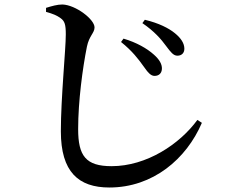

<svg xmlns="http://www.w3.org/2000/svg" viewBox="-20 -787 1040 855"><path d="M619 -492C638 -465 651 -449 668 -449C688 -449 700 -461 701 -480C702 -501 690 -522 665 -544C635 -571 588 -598 530 -615L519 -600C569 -560 597 -523 619 -492ZM719 -583C740 -555 752 -539 770 -539C789 -539 801 -551 801 -570C801 -594 786 -617 759 -639C731 -662 687 -684 625 -699L614 -684C667 -648 698 -612 719 -583ZM185 -734C215 -726 234 -718 250 -706C268 -693 273 -678 273 -634C273 -567 251 -351 251 -202C251 -22 329 48 467 48C661 48 810 -79 879 -240L859 -253C780 -145 633 -47 477 -47C362 -47 328 -93 328 -212C328 -336 348 -484 367 -579C377 -628 401 -640 401 -665C401 -701 317 -765 258 -767C235 -767 211 -760 185 -752Z"/></svg>

Font: Noto Serif CJK HK SemiBold
Style: Regular
Weight: 600
Designer: Ryoko NISHIZUKA 西塚涼子 (kana & ideographs); Frank Grießhammer (Latin, Greek & Cyrillic); Wenlong ZHANG 张文龙 (bopomofo); San
Foundry: Adobe
Version: Version 2.001;hotconv 1.1.0;makeotfexe 2.6.0